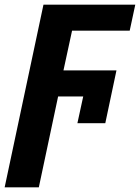

<svg xmlns="http://www.w3.org/2000/svg" viewBox="-53 -566 602 826"><path d="M-33 240 134 -546H529L505 -434H257L220 -263H448L400 -36H280L305 -151H197L114 240Z"/></svg>

Font: BC Sans
Style: Bold Italic
Weight: 700
Italic angle: -12°
Designer: Monotype Design Team
Province of B.C.
Foundry: Monotype Imaging Inc.
Version: Version 2.000;GOOG;noto-source:20170915:90ef993387c0